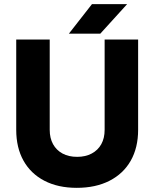

<svg xmlns="http://www.w3.org/2000/svg" viewBox="-20 -890 749 923"><path d="M349 13Q259 13 193.5 -21Q128 -55 93 -117.5Q58 -180 58 -266V-700H219V-266Q219 -226 235 -197Q251 -168 280.5 -152Q310 -136 351 -136Q391 -136 421 -152Q451 -168 467 -197Q483 -226 483 -266V-700H644V-266Q644 -180 608.5 -117.5Q573 -55 506.5 -21Q440 13 349 13ZM311 -728 422 -870H591L462 -728Z"/></svg>

Font: Figtree Light ExtraBold
Style: Regular
Weight: 800
Version: Version 2.001;gftools[0.9.30]